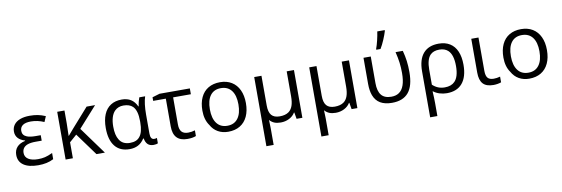

<svg xmlns="http://www.w3.org/2000/svg" viewBox="-67 -1340 6213 2123"><g transform="rotate(-10 3039.5 -278.5)"><path d="M43.5 -144Q43.5 -197.8 75 -232.7Q106.4 -267.6 167.5 -280.8V-285.2Q116.7 -299.8 90.1 -329.8Q63.5 -359.9 63.5 -402.8Q63.5 -447.3 87.4 -479.5Q111.3 -511.7 156.7 -528.8Q202.1 -545.9 264.6 -545.9Q314.5 -545.9 355 -538.1Q395.5 -530.3 440.9 -510.7L414.6 -449.2Q341.3 -481.4 266.6 -481.4Q206.1 -481.4 175.3 -459.7Q144.5 -438 144.5 -397Q144.5 -347.2 193.4 -327.6Q228.5 -313 291.5 -313H348.6V-251.5H279.3Q225.6 -251.5 190.4 -239.3Q127.4 -216.3 127.4 -152.3Q127.4 -106.9 166 -82Q204.6 -57.1 274.9 -57.1Q317.4 -57.1 352.8 -65.4Q388.2 -73.7 438 -97.2V-27.8Q400.4 -8.3 358.2 0.7Q315.9 9.8 265.1 9.8Q158.2 9.8 100.8 -30Q43.5 -69.8 43.5 -144Z M572.8 -536.1H654.3V-391.6Q653.8 -346.2 650.9 -252H653.3L719.2 -328.6L902.8 -536.1H998L791.5 -305.7L1013.7 0H918.9L735.8 -251L654.3 -179.2V0H572.8Z M1070.3 -265.6Q1070.3 -355.5 1096.7 -418.2Q1123 -481 1174.1 -513.4Q1225.1 -545.9 1297.4 -545.9Q1358.4 -545.9 1399.9 -519.8Q1441.4 -493.7 1466.8 -439H1470.7Q1473.6 -463.4 1481.2 -493.2Q1488.8 -522.9 1494.6 -536.1H1560.1Q1547.9 -499 1541.5 -448Q1535.2 -397 1535.2 -336.4V-121.6Q1535.2 -54.7 1578.1 -54.7Q1594.7 -54.7 1608.4 -60.1V0Q1601.6 4.4 1587.6 7.1Q1573.7 9.8 1560.1 9.8Q1518.6 9.8 1495.1 -12.2Q1471.7 -34.2 1463.4 -79.6H1457.5Q1428.2 -33.7 1387.2 -12Q1346.2 9.8 1291 9.8Q1183.6 9.8 1127 -61.3Q1070.3 -132.3 1070.3 -265.6ZM1418 -104Q1457 -151.9 1457 -261.2V-275.9Q1457 -394.5 1410.2 -441.4Q1373.5 -477.5 1304.7 -477.5Q1246.1 -477.5 1207.5 -439.9Q1181.2 -413.6 1167.7 -369.6Q1154.3 -325.7 1154.3 -266.1Q1154.3 -169.9 1187.5 -118.2Q1224.1 -57.6 1306.2 -57.6Q1344.2 -57.6 1372.1 -68.8Q1399.9 -80.1 1418 -104Z M1780.8 -158.7V-470.7H1638.7V-511.2L1721.7 -536.1H2062V-470.7H1862.8V-166.5Q1862.8 -110.8 1886.5 -84.2Q1910.2 -57.6 1960 -57.6Q1998 -57.6 2036.6 -69.8V-5.9Q2000 9.8 1939 9.8Q1780.8 9.8 1780.8 -158.7Z M2203.6 -101.1Q2155.8 -167.5 2155.8 -269Q2155.8 -356 2185.1 -418.2Q2214.4 -480.5 2269.8 -513.2Q2325.2 -545.9 2401.4 -545.9Q2476.6 -545.9 2531.2 -512.5Q2585.9 -479 2615.2 -416.5Q2644.5 -354 2644.5 -269Q2644.5 -182.1 2615.2 -119.4Q2585.9 -56.6 2530.5 -23.4Q2475.1 9.8 2398.4 9.8Q2333.5 9.8 2283.2 -18.8Q2232.9 -47.4 2203.6 -101.1ZM2560.5 -269Q2560.5 -370.1 2518.8 -424.8Q2477.1 -479.5 2399.4 -479.5Q2321.8 -479.5 2280.8 -425Q2239.7 -370.6 2239.7 -269Q2239.7 -168 2281.2 -112.5Q2322.8 -57.1 2400.4 -57.1Q2477.5 -57.1 2519 -112.5Q2560.5 -168 2560.5 -269Z M2784.7 -536.1H2866.2V-202.1Q2866.2 -127.9 2895.8 -93.5Q2925.3 -59.1 2988.3 -59.1Q3052.2 -59.1 3089.8 -86.4Q3120.1 -108.4 3134.8 -149.9Q3149.4 -191.4 3149.4 -254.9V-536.1H3231V0H3166L3153.3 -73.2H3149.4Q3127 -34.7 3083.3 -12.5Q3039.6 9.8 2987.8 9.8Q2945.3 9.8 2915.8 -2.4Q2886.2 -14.6 2863.3 -40.5Q2866.2 19 2866.2 48.8V240.2H2784.7Z M3402.3 -536.1H3483.9V-202.1Q3483.9 -127.9 3513.4 -93.5Q3543 -59.1 3606 -59.1Q3669.9 -59.1 3707.5 -86.4Q3737.8 -108.4 3752.4 -149.9Q3767.1 -191.4 3767.1 -254.9V-536.1H3848.6V0H3783.7L3771 -73.2H3767.1Q3744.6 -34.7 3700.9 -12.5Q3657.2 9.8 3605.5 9.8Q3563 9.8 3533.4 -2.4Q3503.9 -14.6 3481 -40.5Q3483.9 19 3483.9 48.8V240.2H3402.3Z M4031.7 -113.3Q4011.7 -166.5 4011.7 -243.2V-536.1H4093.3V-236.8Q4093.3 -147.5 4129.2 -103Q4165 -58.6 4241.2 -58.6Q4293 -58.6 4326.7 -81.5Q4402.3 -130.9 4402.3 -296.4Q4402.3 -357.4 4395.3 -413.3Q4388.2 -469.2 4371.6 -536.1H4453.1Q4469.7 -474.1 4477.1 -417.2Q4484.4 -360.4 4484.4 -292.5Q4484.4 -138.7 4423.1 -64.7Q4361.8 9.3 4237.3 9.3Q4157.2 9.3 4106.2 -21Q4055.2 -51.3 4031.7 -113.3ZM4212.4 -796.9H4295.9V-787.6Q4283.7 -746.1 4261.2 -693.1Q4238.8 -640.1 4213.9 -599.1H4166.5V-608.9Q4180.2 -644.5 4193.1 -698.2Q4206.1 -752 4212.4 -796.9Z M4856.4 -545.9Q4930.2 -545.9 4981.9 -513.7Q5033.7 -481.4 5060.5 -419.4Q5087.4 -357.4 5087.4 -269Q5087.4 -133.3 5027.3 -61.8Q4967.3 9.8 4853 9.8Q4812 9.8 4772.5 -2.4Q4732.9 -14.6 4703.6 -37.6H4699.7Q4704.6 34.7 4704.6 98.1V240.2H4623.5V-275.9Q4623.5 -408.2 4683.1 -477.1Q4742.7 -545.9 4856.4 -545.9ZM4953.6 -98.1Q5003.4 -148.4 5003.4 -269Q5003.4 -397 4948.7 -446.8Q4912.1 -479.5 4852.1 -479.5Q4785.2 -479.5 4749.5 -442.4Q4704.6 -394.5 4704.6 -280.3V-111.8Q4733.9 -84.5 4767.3 -71Q4800.8 -57.6 4841.3 -57.6Q4914.6 -57.6 4953.6 -98.1Z M5221.7 -155.8V-536.1H5302.7V-161.6Q5302.7 -106 5323.5 -82Q5344.2 -58.1 5390.6 -58.1Q5425.8 -58.1 5462.9 -68.8V-4.9Q5447.3 1.5 5423.1 5.6Q5398.9 9.8 5375.5 9.8Q5295.4 9.8 5258.5 -31Q5221.7 -71.8 5221.7 -155.8Z M5583.5 -101.1Q5535.6 -167.5 5535.6 -269Q5535.6 -356 5564.9 -418.2Q5594.2 -480.5 5649.7 -513.2Q5705.1 -545.9 5781.2 -545.9Q5856.4 -545.9 5911.1 -512.5Q5965.8 -479 5995.1 -416.5Q6024.4 -354 6024.4 -269Q6024.4 -182.1 5995.1 -119.4Q5965.8 -56.6 5910.4 -23.4Q5855 9.8 5778.3 9.8Q5713.4 9.8 5663.1 -18.8Q5612.8 -47.4 5583.5 -101.1ZM5940.4 -269Q5940.4 -370.1 5898.7 -424.8Q5856.9 -479.5 5779.3 -479.5Q5701.7 -479.5 5660.6 -425Q5619.6 -370.6 5619.6 -269Q5619.6 -168 5661.1 -112.5Q5702.6 -57.1 5780.3 -57.1Q5857.4 -57.1 5898.9 -112.5Q5940.4 -168 5940.4 -269Z"/></g></svg>

Font: Viking Open Sans
Style: Regular
Weight: 400
Foundry: Ascender Corporation
Version: Version 2.001